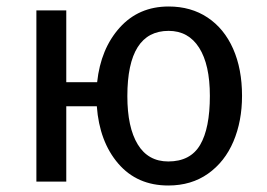

<svg xmlns="http://www.w3.org/2000/svg" viewBox="-20 -559 822 591"><path d="M725 -264Q725 -186 698.5 -123.5Q672 -61 620.5 -24.5Q569 12 498 12Q402 12 344 -55.5Q286 -123 278 -232H184V0H92V-527H184V-306H279Q290 -409 348.5 -474Q407 -539 499 -539Q568 -539 619 -505Q670 -471 697.5 -409Q725 -347 725 -264ZM626 -264Q626 -360 593 -412Q560 -464 499 -464Q372 -464 372 -263Q372 -167 404 -114.5Q436 -62 498 -62Q566 -62 596 -113Q626 -164 626 -264Z"/></svg>

Font: Fira GO
Style: Regular
Weight: 400
Designer: Carrois Corporate
Foundry: Carrois Corporate GbR
Version: Version 0.300